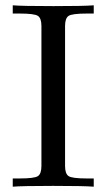

<svg xmlns="http://www.w3.org/2000/svg" viewBox="-20 -703 401 723"><path d="M28 0V-31H54Q110 -31 123 -40Q136 -49 136 -78V-605Q136 -634 123 -643Q110 -652 54 -652H28V-683Q63 -680 181 -680Q298 -680 333 -683V-652H307Q251 -652 238 -643Q225 -634 225 -605V-78Q225 -49 238 -40Q251 -31 307 -31H333V0Q298 -3 180 -3Q63 -3 28 0Z"/></svg>

Font: CMU Serif
Style: Roman
Weight: 500
Version: Version 0.7.0